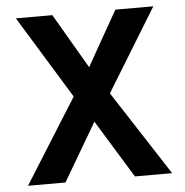

<svg xmlns="http://www.w3.org/2000/svg" viewBox="-50 -722 744 771"><g transform="rotate(-5 322.0 -337.0)"><path d="M183 0H32L246 -341L42 -674H189L318 -453L443 -674H596L392 -341L613 0H463L320 -233Z"/></g></svg>

Font: Hind Jalandhar SemiBold
Style: Regular
Weight: 600
Designer: Namrata Goyal
Foundry: Indian Type Foundry
Version: Version 0.702;PS 1.0;hotconv 1.0.81;makeotf.lib2.5.63406